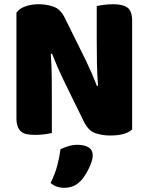

<svg xmlns="http://www.w3.org/2000/svg" viewBox="-20 -635 705 911"><path d="M607 -21Q593 -7 566.5 0.5Q540 8 503 8Q466 8 433 -3Q400 -14 379 -56L280 -258Q265 -289 253 -316.5Q241 -344 227 -380L221 -379Q225 -325 225.5 -269Q226 -213 226 -159V-4Q215 -1 192.5 2Q170 5 148 5Q126 5 109 2Q92 -1 81 -10Q70 -19 64 -34.5Q58 -50 58 -75V-575Q72 -595 101 -605Q130 -615 163 -615Q200 -615 233.5 -603.5Q267 -592 287 -551L387 -349Q402 -318 414 -290.5Q426 -263 440 -227L445 -228Q441 -282 440 -336Q439 -390 439 -444V-606Q450 -609 472.5 -612Q495 -615 517 -615Q561 -615 584 -599.5Q607 -584 607 -535ZM363 223Q346 241 326.5 248.5Q307 256 284 256Q246 256 220 233Q241 191 251.5 151.5Q262 112 267 73Q283 65 304.5 58.5Q326 52 348 52Q380 52 400 64Q420 76 420 104Q420 116 414.5 132.5Q409 149 401 165.5Q393 182 383 197.5Q373 213 363 223Z"/></svg>

Font: Baloo
Style: Regular
Weight: 400
Designer: Sarang Kulkarni and Ek Type
Foundry: Ek Type
Version: Version 1.100;PS 1.000;hotconv 1.0.88;makeotf.lib2.5.647800;